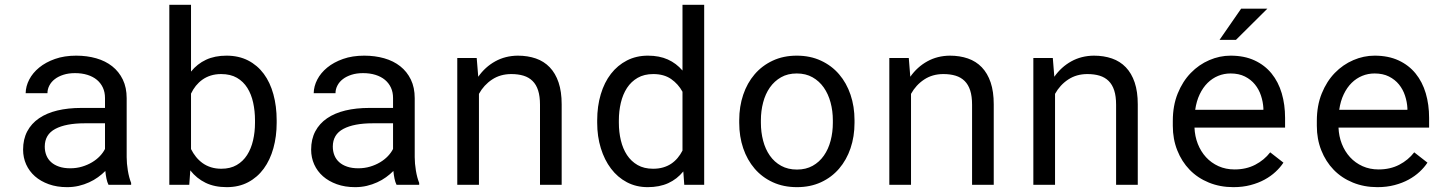

<svg xmlns="http://www.w3.org/2000/svg" viewBox="-20 -770 6041 800"><path d="M432.1 0Q426.8 -10.3 423.6 -25.6Q420.4 -41 418.9 -57.6Q405.3 -43.9 388.4 -31.7Q371.6 -19.5 351.3 -10.3Q331.1 -1 308.1 4.4Q285.2 9.8 259.3 9.8Q217.3 9.8 183.3 -2.4Q149.4 -14.6 125.7 -35.4Q102.1 -56.2 89.1 -84.7Q76.2 -113.3 76.2 -146.5Q76.2 -189.9 93.5 -222.7Q110.8 -255.4 142.6 -277.1Q174.3 -298.8 219 -309.6Q263.7 -320.3 318.8 -320.3H417.5V-361.8Q417.5 -385.7 408.7 -404.8Q399.9 -423.8 383.8 -437.3Q367.7 -450.7 344.5 -458Q321.3 -465.3 292.5 -465.3Q265.6 -465.3 244.4 -458.5Q223.1 -451.7 208.5 -440.4Q193.8 -429.2 185.8 -413.8Q177.7 -398.4 177.7 -381.8H86.9Q87.4 -410.6 101.8 -438.5Q116.2 -466.3 143.3 -488.5Q170.4 -510.7 209.2 -524.4Q248 -538.1 297.4 -538.1Q342.3 -538.1 380.9 -527.1Q419.4 -516.1 447.5 -493.9Q475.6 -471.7 491.7 -438.5Q507.8 -405.3 507.8 -360.8V-115.2Q507.8 -88.9 512.7 -59.3Q517.6 -29.8 526.4 -7.8V0ZM272.5 -68.8Q298.8 -68.8 321.8 -75.7Q344.7 -82.5 363.5 -93.8Q382.3 -105 396 -119.4Q409.7 -133.8 417.5 -149.4V-256.3H333.5Q254.4 -256.3 210.4 -232.9Q166.5 -209.5 166.5 -159.2Q166.5 -139.6 173.1 -123Q179.7 -106.4 192.9 -94.5Q206.1 -82.5 226.1 -75.7Q246.1 -68.8 272.5 -68.8Z M1132.8 -258.3Q1132.8 -201.7 1119.1 -152.6Q1105.5 -103.5 1079.1 -67.4Q1052.7 -31.2 1013.9 -10.7Q975.1 9.8 924.8 9.8Q874 9.8 836.7 -8.3Q799.3 -26.4 772.9 -60.1L768.6 0H685.5V-750H775.9V-471.7Q801.8 -503.9 838.4 -521Q875 -538.1 923.8 -538.1Q974.6 -538.1 1013.7 -518.1Q1052.7 -498 1079.1 -462.4Q1105.5 -426.8 1119.1 -377.2Q1132.8 -327.6 1132.8 -268.6ZM1042.5 -268.6Q1042.5 -307.1 1034.9 -342Q1027.3 -377 1010.7 -403.6Q994.1 -430.2 967.3 -445.8Q940.4 -461.4 901.4 -461.4Q877.9 -461.4 858.4 -455.3Q838.9 -449.2 823.5 -438.2Q808.1 -427.2 796.1 -412.4Q784.2 -397.5 775.9 -379.9V-148.9Q784.7 -131.3 796.6 -116.5Q808.6 -101.6 824.2 -90.3Q839.8 -79.1 859.4 -73Q878.9 -66.9 902.3 -66.9Q939.5 -66.9 966.1 -82.3Q992.7 -97.7 1009.5 -124Q1026.4 -150.4 1034.4 -185.1Q1042.5 -219.7 1042.5 -258.3Z M1632.3 0Q1627 -10.3 1623.8 -25.6Q1620.6 -41 1619.1 -57.6Q1605.5 -43.9 1588.6 -31.7Q1571.8 -19.5 1551.5 -10.3Q1531.2 -1 1508.3 4.4Q1485.4 9.8 1459.5 9.8Q1417.5 9.8 1383.5 -2.4Q1349.6 -14.6 1325.9 -35.4Q1302.2 -56.2 1289.3 -84.7Q1276.4 -113.3 1276.4 -146.5Q1276.4 -189.9 1293.7 -222.7Q1311 -255.4 1342.8 -277.1Q1374.5 -298.8 1419.2 -309.6Q1463.9 -320.3 1519 -320.3H1617.7V-361.8Q1617.7 -385.7 1608.9 -404.8Q1600.1 -423.8 1584 -437.3Q1567.9 -450.7 1544.7 -458Q1521.5 -465.3 1492.7 -465.3Q1465.8 -465.3 1444.6 -458.5Q1423.3 -451.7 1408.7 -440.4Q1394 -429.2 1386 -413.8Q1377.9 -398.4 1377.9 -381.8H1287.1Q1287.6 -410.6 1302 -438.5Q1316.4 -466.3 1343.5 -488.5Q1370.6 -510.7 1409.4 -524.4Q1448.2 -538.1 1497.6 -538.1Q1542.5 -538.1 1581.1 -527.1Q1619.6 -516.1 1647.7 -493.9Q1675.8 -471.7 1691.9 -438.5Q1708 -405.3 1708 -360.8V-115.2Q1708 -88.9 1712.9 -59.3Q1717.8 -29.8 1726.6 -7.8V0ZM1472.7 -68.8Q1499 -68.8 1522 -75.7Q1544.9 -82.5 1563.7 -93.8Q1582.5 -105 1596.2 -119.4Q1609.9 -133.8 1617.7 -149.4V-256.3H1533.7Q1454.6 -256.3 1410.6 -232.9Q1366.7 -209.5 1366.7 -159.2Q1366.7 -139.6 1373.3 -123Q1379.9 -106.4 1393.1 -94.5Q1406.2 -82.5 1426.3 -75.7Q1446.3 -68.8 1472.7 -68.8Z M1966.3 -528.3 1972.7 -450.2Q2001.5 -491.2 2043.5 -514.4Q2085.4 -537.6 2137.2 -538.1Q2178.7 -538.1 2212.6 -526.4Q2246.6 -514.6 2270.5 -489.7Q2294.4 -464.8 2307.4 -426.5Q2320.3 -388.2 2320.3 -335.4V0H2230V-333.5Q2230 -368.7 2222.2 -393.1Q2214.4 -417.5 2199 -432.6Q2183.6 -447.8 2161.4 -454.6Q2139.2 -461.4 2110.4 -461.4Q2064.9 -461.4 2030.5 -438.7Q1996.1 -416 1975.6 -378.9V0H1885.3V-528.3Z M2468.3 -268.6Q2468.3 -327.6 2483.2 -377.2Q2498 -426.8 2525.6 -462.4Q2553.2 -498 2592.3 -518.1Q2631.3 -538.1 2679.7 -538.1Q2727.1 -538.1 2762.5 -522.2Q2797.9 -506.3 2823.7 -476.1V-750H2914.1V0H2831.1L2827.1 -55.7Q2800.8 -23.4 2764.2 -6.8Q2727.5 9.8 2678.7 9.8Q2630.9 9.8 2592 -10.7Q2553.2 -31.2 2525.9 -67.4Q2498.5 -103.5 2483.4 -152.6Q2468.3 -201.7 2468.3 -258.3ZM2558.6 -258.3Q2558.6 -219.7 2566.9 -185.1Q2575.2 -150.4 2592.5 -124Q2609.9 -97.7 2636.7 -82.3Q2663.6 -66.9 2701.2 -66.9Q2724.1 -66.9 2742.7 -72.3Q2761.2 -77.6 2776.4 -87.6Q2791.5 -97.7 2803.2 -111.6Q2814.9 -125.5 2823.7 -142.6V-387.7Q2806.2 -419.9 2776.4 -440.7Q2746.6 -461.4 2702.1 -461.4Q2664.1 -461.4 2637 -445.8Q2609.9 -430.2 2592.5 -403.6Q2575.2 -377 2566.9 -342Q2558.6 -307.1 2558.6 -268.6Z M3060.1 -269Q3060.1 -326.2 3076.7 -375.2Q3093.3 -424.3 3124.3 -460.4Q3155.3 -496.6 3199.7 -517.3Q3244.1 -538.1 3299.8 -538.1Q3356 -538.1 3400.6 -517.3Q3445.3 -496.6 3476.3 -460.4Q3507.3 -424.3 3523.9 -375.2Q3540.5 -326.2 3540.5 -269V-258.3Q3540.5 -201.2 3523.9 -152.3Q3507.3 -103.5 3476.3 -67.4Q3445.3 -31.2 3400.9 -10.7Q3356.4 9.8 3300.8 9.8Q3244.6 9.8 3200 -10.7Q3155.3 -31.2 3124.3 -67.4Q3093.3 -103.5 3076.7 -152.3Q3060.1 -201.2 3060.1 -258.3ZM3150.4 -258.3Q3150.4 -219.2 3159.7 -183.8Q3168.9 -148.4 3187.7 -121.6Q3206.5 -94.7 3234.9 -79.1Q3263.2 -63.5 3300.8 -63.5Q3337.9 -63.5 3366 -79.1Q3394 -94.7 3412.8 -121.6Q3431.6 -148.4 3440.9 -183.8Q3450.2 -219.2 3450.2 -258.3V-269Q3450.2 -307.6 3440.7 -343Q3431.2 -378.4 3412.4 -405.3Q3393.6 -432.1 3365.5 -448Q3337.4 -463.9 3299.8 -463.9Q3262.2 -463.9 3234.4 -448Q3206.5 -432.1 3187.7 -405.3Q3168.9 -378.4 3159.7 -343Q3150.4 -307.6 3150.4 -269Z M3766.6 -528.3 3772.9 -450.2Q3801.8 -491.2 3843.8 -514.4Q3885.7 -537.6 3937.5 -538.1Q3979 -538.1 4012.9 -526.4Q4046.9 -514.6 4070.8 -489.7Q4094.7 -464.8 4107.7 -426.5Q4120.6 -388.2 4120.6 -335.4V0H4030.3V-333.5Q4030.3 -368.7 4022.5 -393.1Q4014.6 -417.5 3999.3 -432.6Q3983.9 -447.8 3961.7 -454.6Q3939.5 -461.4 3910.6 -461.4Q3865.2 -461.4 3830.8 -438.7Q3796.4 -416 3775.9 -378.9V0H3685.5V-528.3Z M4366.7 -528.3 4373 -450.2Q4401.9 -491.2 4443.8 -514.4Q4485.8 -537.6 4537.6 -538.1Q4579.1 -538.1 4613 -526.4Q4647 -514.6 4670.9 -489.7Q4694.8 -464.8 4707.8 -426.5Q4720.7 -388.2 4720.7 -335.4V0H4630.4V-333.5Q4630.4 -368.7 4622.6 -393.1Q4614.7 -417.5 4599.4 -432.6Q4584 -447.8 4561.8 -454.6Q4539.6 -461.4 4510.7 -461.4Q4465.3 -461.4 4430.9 -438.7Q4396.5 -416 4376 -378.9V0H4285.6V-528.3Z M5119.1 9.8Q5063.5 9.8 5016.8 -9.3Q4970.2 -28.3 4937 -62.5Q4903.8 -96.7 4885.3 -143.6Q4866.7 -190.4 4866.7 -245.6V-266.1Q4866.7 -330.1 4887.2 -380.6Q4907.7 -431.2 4941.7 -466.1Q4975.6 -501 5018.8 -519.5Q5062 -538.1 5107.4 -538.1Q5164.6 -538.1 5207.3 -518.3Q5250 -498.5 5278.3 -463.6Q5306.6 -428.7 5320.6 -381.3Q5334.5 -334 5334.5 -278.8V-238.3H4957Q4958.5 -202.1 4970.9 -170.4Q4983.4 -138.7 5005.1 -115Q5026.9 -91.3 5057.1 -77.6Q5087.4 -64 5124 -64Q5172.4 -64 5210 -83.5Q5247.6 -103 5272.5 -135.3L5327.6 -92.3Q5314.5 -72.3 5294.7 -54Q5274.9 -35.6 5249 -21.5Q5223.1 -7.3 5190.4 1.2Q5157.7 9.8 5119.1 9.8ZM5107.4 -463.9Q5080.1 -463.9 5055.7 -453.9Q5031.2 -443.8 5011.7 -424.6Q4992.2 -405.3 4978.8 -377.2Q4965.3 -349.1 4960 -312.5H5244.1V-319.3Q5242.7 -345.7 5234.1 -371.6Q5225.6 -397.5 5209 -418Q5192.4 -438.5 5167.2 -451.2Q5142.1 -463.9 5107.4 -463.9ZM5151.4 -733.9H5260.7L5129.9 -604H5061.5Z M5719.2 9.8Q5663.6 9.8 5616.9 -9.3Q5570.3 -28.3 5537.1 -62.5Q5503.9 -96.7 5485.4 -143.6Q5466.8 -190.4 5466.8 -245.6V-266.1Q5466.8 -330.1 5487.3 -380.6Q5507.8 -431.2 5541.7 -466.1Q5575.7 -501 5618.9 -519.5Q5662.1 -538.1 5707.5 -538.1Q5764.6 -538.1 5807.4 -518.3Q5850.1 -498.5 5878.4 -463.6Q5906.7 -428.7 5920.7 -381.3Q5934.6 -334 5934.6 -278.8V-238.3H5557.1Q5558.6 -202.1 5571 -170.4Q5583.5 -138.7 5605.2 -115Q5627 -91.3 5657.2 -77.6Q5687.5 -64 5724.1 -64Q5772.5 -64 5810.1 -83.5Q5847.7 -103 5872.6 -135.3L5927.7 -92.3Q5914.6 -72.3 5894.8 -54Q5875 -35.6 5849.1 -21.5Q5823.2 -7.3 5790.5 1.2Q5757.8 9.8 5719.2 9.8ZM5707.5 -463.9Q5680.2 -463.9 5655.8 -453.9Q5631.3 -443.8 5611.8 -424.6Q5592.3 -405.3 5578.9 -377.2Q5565.4 -349.1 5560.1 -312.5H5844.2V-319.3Q5842.8 -345.7 5834.2 -371.6Q5825.7 -397.5 5809.1 -418Q5792.5 -438.5 5767.3 -451.2Q5742.2 -463.9 5707.5 -463.9Z"/></svg>

Font: Roboto Mono
Style: Regular
Weight: 400
Designer: Google
Version: Version 2.000985; 2015; ttfautohint (v1.3)